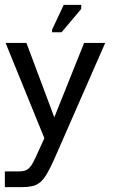

<svg xmlns="http://www.w3.org/2000/svg" viewBox="-22 -586 466 792"><path d="M-2 186V121H57Q71 121 82 117.5Q93 114 103.5 101Q114 88 126 61L161 -16L1 -409H87L202 -102L325 -409H412L202 70Q185 108 171.5 131Q158 154 143.5 166Q129 178 110.5 182Q92 186 67 186ZM232 -453H193V-464L241 -566H313V-549Z"/></svg>

Font: Darker Grotesque SemiBold
Style: Regular
Weight: 600
Designer: Gabriel Lam
Foundry: TypeRant
Version: Version 1.000;gftools[0.9.28]